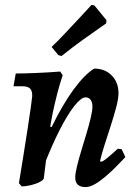

<svg xmlns="http://www.w3.org/2000/svg" viewBox="-20 -750 552 781"><path d="M328 11Q286 11 286 -28Q286 -44 293 -73Q300 -102 310.5 -136.5Q321 -171 331.5 -206Q342 -241 349 -270.5Q356 -300 356 -317Q356 -334 348.5 -344Q341 -354 328 -354Q310 -354 282 -318.5Q254 -283 222 -220Q190 -157 158 -74L169 -239L190 -233Q234 -324 279 -385.5Q324 -447 363 -471Q407 -471 434.5 -443Q462 -415 462 -371Q462 -349 452.5 -313Q443 -277 430 -237Q417 -197 405 -159.5Q393 -122 387 -95L390 -92Q394 -92 400 -95.5Q406 -99 420 -110.5Q434 -122 459 -145L475 -143L490 -111Q449 -67 419 -40.5Q389 -14 367 -1.5Q345 11 328 11ZM68 8 57 -5Q66 -59 75 -116Q84 -173 92 -224Q100 -275 105 -311Q110 -347 111 -358Q112 -379 103 -389Q94 -399 72 -399H35L44 -451Q73 -451 123.5 -453Q174 -455 225 -459L235 -444Q224 -412 213.5 -371.5Q203 -331 194.5 -290.5Q186 -250 182 -219L171 -128L158 -24Q157 -18 142 -10Q127 -2 106.5 3Q86 8 68 8ZM412 -655Q412 -655 385.5 -636.5Q359 -618 317 -588Q275 -558 230 -522L217 -526L190 -559Q220 -588 248.5 -618.5Q277 -649 300.5 -674Q324 -699 338 -714.5Q352 -730 352 -730L364 -728L413 -668Z"/></svg>

Font: Alegreya SemiBold
Style: Italic
Weight: 600
Italic angle: -7°
Designer: Juan Pablo del Peral
Foundry: Huerta Tipografica
Version: Version 2.009